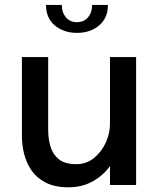

<svg xmlns="http://www.w3.org/2000/svg" viewBox="-20 -768 651 797"><path d="M264.5 9.5Q208 9.5 170.2 -9.8Q132.5 -29 111 -60.2Q89.5 -91.5 80.2 -128.8Q71 -166 71 -201.5V-531H180V-229Q180 -190.5 190 -158.2Q200 -126 225.2 -106.2Q250.5 -86.5 296 -86.5Q338.5 -86.5 370 -112Q401.5 -137.5 419 -176Q436.5 -214.5 436.5 -253.5V-531H545V0H436.5V-78.5Q408 -39 364.2 -14.8Q320.5 9.5 264.5 9.5ZM171 -747.5H236.5Q236.5 -716.5 253.5 -696.2Q270.5 -676 299.5 -676Q328.5 -676 345.5 -696.2Q362.5 -716.5 362.5 -747.5H428Q428 -693 391.2 -662.2Q354.5 -631.5 299.5 -631.5Q244.5 -631.5 207.8 -662.2Q171 -693 171 -747.5Z"/></svg>

Font: Epilogue Medium
Style: Regular
Weight: 500
Designer: Tyler Finck
Foundry: Etcetera Type Co
Version: Version 2.111; ttfautohint (v1.8.3)